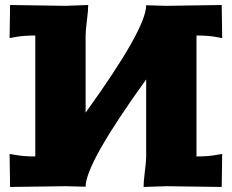

<svg xmlns="http://www.w3.org/2000/svg" viewBox="-20 -741 920 762"><path d="M18.1 -129.9 42 -126Q73.2 -120.1 120.1 -120.1V-600.1Q73.2 -600.1 42 -594.2L18.1 -589.8L20 -721.2L240.2 -717.8L330.1 -721.2Q330.1 -700.7 325 -660.4Q319.8 -620.1 319.8 -600.1V-293.9Q560.1 -627 560.1 -720.2L640.1 -717.8L859.9 -721.2L861.8 -589.8L837.9 -594.2Q806.6 -600.1 759.8 -600.1V-120.1Q806.6 -120.1 837.9 -126L861.8 -129.9L859.9 1L640.1 -2L549.8 1Q549.8 -19.5 554.9 -59.8Q560.1 -100.1 560.1 -120.1V-425.8Q319.8 -92.8 319.8 0L240.2 -2L20 1Z"/></svg>

Font: Zantroke
Style: Regular
Weight: 500
Foundry: gluk
Version: Version 0.36